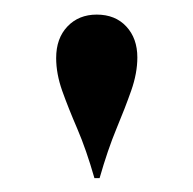

<svg xmlns="http://www.w3.org/2000/svg" viewBox="-20 -613 269 267"><path d="M111.3 -365.3Q100 -404.8 87.5 -433.9Q75 -462.9 66.5 -486.7Q58.1 -510.5 58.1 -532.3Q58.1 -559.7 73.8 -576.2Q89.5 -592.7 114.5 -592.7Q140.3 -592.7 155.6 -576.2Q171 -559.7 171 -533.1Q171 -511.3 162.5 -487.1Q154 -462.9 141.9 -433.9Q129.8 -404.8 118.5 -365.3Z"/></svg>

Font: Playfair 144pt SemiExpanded SemiBold
Style: Regular
Weight: 600
Width: 6
Designer: Claus Eggers Sørensen
Foundry: Claus Eggers Sørensen
Version: Version 2.203